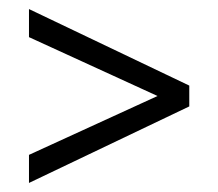

<svg xmlns="http://www.w3.org/2000/svg" viewBox="-20 -509 482 424"><path d="M44 -105V-167L365 -314V-280L44 -427V-489L398 -320V-274Z"/></svg>

Font: Rokkitt SemiBold
Style: Regular
Weight: 400
Version: Version 3.103